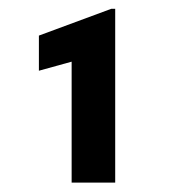

<svg xmlns="http://www.w3.org/2000/svg" viewBox="-20 -729 375 424"><path d="M234.4 -325.7H138.2V-592.8L65.9 -572.8V-650.4L225.6 -709.5H234.4Z"/></svg>

Font: Roboto Condensed
Style: Bold
Weight: 700
Designer: Google
Version: Version 2.134; 2016